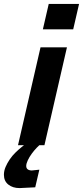

<svg xmlns="http://www.w3.org/2000/svg" viewBox="-27 -742 424 981"><path d="M192 -592 222 -722H377L347 -592ZM65 0 180 -500H315L200 0ZM-7 151Q-7 131 1.5 111Q10 91 23 72Q36 53 52.5 37Q69 21 84 9L108 -10H186Q175 -2 161 12.5Q147 27 135 43.5Q123 60 115 77Q107 94 107 106Q107 128 135 129L174 125L153 215L73 219Q38 219 15.5 201Q-7 183 -7 151Z"/></svg>

Font: Perun
Style: Bold Italic
Weight: 700
Italic angle: -12°
Foundry: Copyright (c) Stefan Peev, Context Ltd, 2016
Version: Version 1.027